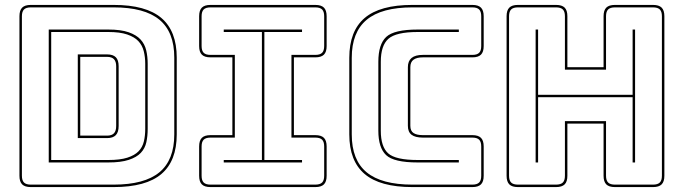

<svg xmlns="http://www.w3.org/2000/svg" viewBox="-20 -750 2778 780"><path d="M698 -204Q698 -96 635.5 -43Q573 10 442 10H105Q81 10 70 -1Q59 -12 59 -36V-684Q59 -708 70 -719Q81 -730 105 -730H442Q573 -730 635.5 -677Q698 -624 698 -516ZM442 0Q567 0 627.5 -50Q688 -100 688 -204V-516Q688 -620 627.5 -670Q567 -720 442 -720H105Q86 -720 77.5 -711.5Q69 -703 69 -684V-36Q69 -17 77.5 -8.5Q86 0 105 0ZM178 -90V-630H420Q471 -630 502.5 -619Q534 -608 551 -589.5Q568 -571 574 -545.5Q580 -520 580 -491V-226Q580 -197 574.5 -172Q569 -147 552 -129Q535 -111 503 -100.5Q471 -90 420 -90ZM420 -620H188V-100H420Q468 -100 497.5 -109.5Q527 -119 543 -135.5Q559 -152 564.5 -175.5Q570 -199 570 -226V-491Q570 -518 564 -542Q558 -566 542 -583Q526 -600 496.5 -610Q467 -620 420 -620ZM296 -529H415Q439 -529 450.5 -517.5Q462 -506 462 -481V-238Q462 -213 450.5 -201Q439 -189 415 -189H296ZM415 -519H306V-199H415Q434 -199 443 -208.5Q452 -218 452 -238V-481Q452 -500 443 -509.5Q434 -519 415 -519Z M835 10Q811 10 800 -1Q789 -12 789 -36V-155Q789 -179 800 -190Q811 -201 835 -201H924V-517H835Q811 -517 800 -528Q789 -539 789 -563V-684Q789 -708 800 -719Q811 -730 835 -730H1261Q1285 -730 1296 -719Q1307 -708 1307 -684V-563Q1307 -539 1296 -528Q1285 -517 1261 -517H1174V-201H1261Q1285 -201 1296 -190Q1307 -179 1307 -155V-36Q1307 -12 1296 -1Q1285 10 1261 10ZM835 0H1261Q1280 0 1288.5 -8.5Q1297 -17 1297 -36V-155Q1297 -174 1288.5 -182.5Q1280 -191 1261 -191H1164V-527H1261Q1280 -527 1288.5 -535.5Q1297 -544 1297 -563V-684Q1297 -703 1288.5 -711.5Q1280 -720 1261 -720H835Q816 -720 807.5 -711.5Q799 -703 799 -684V-563Q799 -544 807.5 -535.5Q816 -527 835 -527H934V-191H835Q816 -191 807.5 -182.5Q799 -174 799 -155V-36Q799 -17 807.5 -8.5Q816 0 835 0ZM1207 -90H889V-100H1044V-620H889V-630H1207V-620H1054V-100H1207Z M1945 -36Q1945 -12 1934 -1Q1923 10 1899 10H1655Q1524 10 1461.5 -43Q1399 -96 1399 -204V-515Q1399 -624 1461.5 -677Q1524 -730 1655 -730H1899Q1923 -730 1934 -719Q1945 -708 1945 -684V-563Q1945 -539 1934 -528Q1923 -517 1899 -517H1698Q1673 -517 1660 -507.5Q1647 -498 1647 -477V-239Q1647 -218 1660 -209.5Q1673 -201 1698 -201H1899Q1923 -201 1934 -190Q1945 -179 1945 -155ZM1899 0Q1918 0 1926.5 -8.5Q1935 -17 1935 -36V-155Q1935 -174 1926.5 -182.5Q1918 -191 1899 -191H1698Q1667 -191 1652 -202.5Q1637 -214 1637 -239V-477Q1637 -502 1652 -514.5Q1667 -527 1698 -527H1899Q1918 -527 1926.5 -535.5Q1935 -544 1935 -563V-684Q1935 -703 1926.5 -711.5Q1918 -720 1899 -720H1655Q1530 -720 1469.5 -669.5Q1409 -619 1409 -515V-204Q1409 -100 1469.5 -50Q1530 0 1655 0ZM1844 -100V-90H1677Q1580 -90 1548.5 -120Q1517 -150 1517 -219V-499Q1517 -570 1549 -600Q1581 -630 1677 -630H1844V-620H1677Q1589 -620 1558 -592.5Q1527 -565 1527 -499V-219Q1527 -154 1557 -127Q1587 -100 1677 -100Z M2156 -90V-630H2166V-365H2550V-630H2560V-90H2550V-355H2166V-90ZM2239 0Q2258 0 2266.5 -8.5Q2275 -17 2275 -36V-258H2442V-36Q2442 -17 2450.5 -8.5Q2459 0 2478 0H2633Q2652 0 2660.5 -8.5Q2669 -17 2669 -36V-684Q2669 -703 2660.5 -711.5Q2652 -720 2633 -720H2478Q2459 -720 2450.5 -711.5Q2442 -703 2442 -684V-467H2275V-684Q2275 -703 2266.5 -711.5Q2258 -720 2239 -720H2084Q2065 -720 2056.5 -711.5Q2048 -703 2048 -684V-36Q2048 -17 2056.5 -8.5Q2065 0 2084 0ZM2084 10Q2060 10 2049 -1Q2038 -12 2038 -36V-684Q2038 -708 2049 -719Q2060 -730 2084 -730H2239Q2263 -730 2274 -719Q2285 -708 2285 -684V-477H2432V-684Q2432 -708 2443 -719Q2454 -730 2478 -730H2633Q2657 -730 2668 -719Q2679 -708 2679 -684V-36Q2679 -12 2668 -1Q2657 10 2633 10H2478Q2454 10 2443 -1Q2432 -12 2432 -36V-248H2285V-36Q2285 -12 2274 -1Q2263 10 2239 10Z"/></svg>

Font: Bungee Outline
Style: Regular
Weight: 400
Designer: David Jonathan Ross
Foundry: David Jonathan Ross
Version: Version 1.000;PS 1.0;hotconv 1.0.72;makeotf.lib2.5.5900